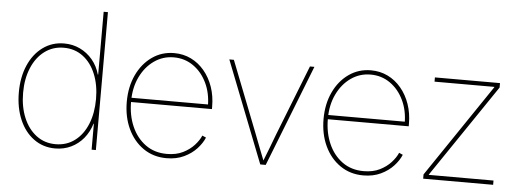

<svg xmlns="http://www.w3.org/2000/svg" viewBox="-49 -863 2741 1009"><g transform="rotate(5 1321.5 -359.0)"><path d="M268.6 10.3Q204.6 10.3 155.8 -25.4Q106.9 -61 80.1 -123.8Q53.2 -186.5 53.2 -267.1Q53.2 -347.2 80.3 -409.7Q107.4 -472.2 156.2 -507.8Q205.1 -543.5 268.6 -543.5Q314 -543.5 352.3 -525.1Q390.6 -506.8 418.5 -473.6Q446.3 -440.4 458.5 -396H460.4V-727.5H482.9V0H460.4V-136.7H458.5Q445.3 -92.8 418 -59.6Q390.6 -26.4 352.5 -8.1Q314.5 10.3 268.6 10.3ZM268.6 -12.2Q327.1 -12.2 370.4 -44.9Q413.6 -77.6 437 -135.3Q460.4 -192.9 460.4 -267.1Q460.4 -340.8 436.8 -398.4Q413.1 -456.1 369.9 -488.5Q326.7 -521 268.6 -521Q211.4 -521 167.7 -488.5Q124 -456.1 99.9 -398.4Q75.7 -340.8 75.7 -267.1Q75.7 -192.9 99.9 -135.3Q124 -77.6 167.5 -44.9Q210.9 -12.2 268.6 -12.2Z M856 10.3Q786.6 10.3 733.9 -26.1Q681.2 -62.5 651.9 -125.2Q622.6 -188 622.6 -267.1Q622.6 -346.2 651.9 -408.7Q681.2 -471.2 732.4 -507.3Q783.7 -543.5 849.1 -543.5Q897.5 -543.5 938 -523.7Q978.5 -503.9 1008.5 -468Q1038.6 -432.1 1055.2 -384.3Q1071.8 -336.4 1071.8 -279.8V-267.6H634.3V-290H1058.6L1049.3 -282.2Q1049.3 -349.6 1023.2 -403.8Q997.1 -458 951.9 -489.5Q906.7 -521 849.1 -521Q791.5 -521 745.4 -488.5Q699.2 -456.1 672.1 -399.7Q645 -343.3 645 -271V-269Q645 -197.3 670.4 -139.2Q695.8 -81.1 743.2 -46.6Q790.5 -12.2 856 -12.2Q904.8 -12.2 940.4 -29.8Q976.1 -47.4 999.8 -73.5Q1023.4 -99.6 1033.7 -124.5L1053.7 -115.7Q1041.5 -85.9 1014.9 -56.9Q988.3 -27.8 948.2 -8.8Q908.2 10.3 856 10.3Z M1350.1 0 1140.1 -535.6H1164.1L1309.6 -164.1Q1324.2 -127 1338.4 -89.4Q1352.5 -51.8 1367.7 -14.6H1361.8Q1377 -51.8 1391.1 -89.4Q1405.3 -127 1419.4 -164.1L1565.4 -535.6H1588.9L1378.9 0Z M1894 10.3Q1824.7 10.3 1772 -26.1Q1719.2 -62.5 1689.9 -125.2Q1660.6 -188 1660.6 -267.1Q1660.6 -346.2 1689.9 -408.7Q1719.2 -471.2 1770.5 -507.3Q1821.8 -543.5 1887.2 -543.5Q1935.5 -543.5 1976.1 -523.7Q2016.6 -503.9 2046.6 -468Q2076.7 -432.1 2093.3 -384.3Q2109.9 -336.4 2109.9 -279.8V-267.6H1672.4V-290H2096.7L2087.4 -282.2Q2087.4 -349.6 2061.3 -403.8Q2035.2 -458 1990 -489.5Q1944.8 -521 1887.2 -521Q1829.6 -521 1783.4 -488.5Q1737.3 -456.1 1710.2 -399.7Q1683.1 -343.3 1683.1 -271V-269Q1683.1 -197.3 1708.5 -139.2Q1733.9 -81.1 1781.2 -46.6Q1828.6 -12.2 1894 -12.2Q1942.9 -12.2 1978.5 -29.8Q2014.2 -47.4 2037.8 -73.5Q2061.5 -99.6 2071.8 -124.5L2091.8 -115.7Q2079.6 -85.9 2053 -56.9Q2026.4 -27.8 1986.3 -8.8Q1946.3 10.3 1894 10.3Z M2209.5 0V-22.5L2540 -511.2V-513.2H2224.6V-535.6H2567.9V-512.2L2237.3 -24.4V-22.5H2578.6V0Z"/></g></svg>

Font: Inter 20pt Thin
Style: Regular
Weight: 250
Version: Version 4.001;git-66647c0bb